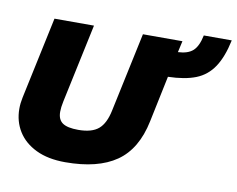

<svg xmlns="http://www.w3.org/2000/svg" viewBox="-77 -789 1109 900"><g transform="rotate(10 478.0 -339.0)"><path d="M286 10Q204 10 147 -17.5Q90 -45 60.5 -92.5Q31 -140 31 -200Q31 -226 37 -254L120 -644H308L228 -268Q222 -240 222 -219Q222 -182 245 -166Q268 -150 320 -150Q384 -150 416 -177Q448 -204 461 -268L541 -644H729L717 -590Q764 -592 788 -613.5Q812 -635 823 -688H956Q939 -607 907 -559Q875 -511 823 -490.5Q771 -470 691 -468L645 -248Q617 -112 529 -51Q441 10 286 10Z"/></g></svg>

Font: Kanit
Style: Bold Italic
Weight: 700
Italic angle: -12°
Designer: Katatrad Team
Foundry: CadsonDemak
Version: Version 2.000; ttfautohint (v1.8.3)